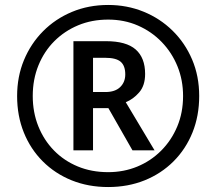

<svg xmlns="http://www.w3.org/2000/svg" viewBox="-20 -744 872 774"><path d="M276 -138V-578H407Q489 -578 527 -544.5Q565 -511 565 -446Q565 -399 541 -371.5Q517 -344 487 -332L603 -138H514L417 -308H355V-138ZM405 -373Q444 -373 464.5 -393Q485 -413 485 -444Q485 -479 466.5 -495Q448 -511 404 -511H355V-373ZM416 10Q336 10 269 -17Q202 -44 152.5 -93.5Q103 -143 76 -210Q49 -277 49 -357Q49 -435 76.5 -501.5Q104 -568 153.5 -618Q203 -668 270 -696Q337 -724 416 -724Q492 -724 558.5 -697Q625 -670 675.5 -620.5Q726 -571 754.5 -504Q783 -437 783 -357Q783 -277 756 -210Q729 -143 679.5 -93.5Q630 -44 563 -17Q496 10 416 10ZM416 -50Q479 -50 533.5 -72.5Q588 -95 629.5 -136.5Q671 -178 694.5 -234Q718 -290 718 -357Q718 -421 695.5 -476.5Q673 -532 632 -574.5Q591 -617 536 -641Q481 -665 416 -665Q350 -665 295 -642Q240 -619 199 -578Q158 -537 135 -480.5Q112 -424 112 -357Q112 -291 134.5 -235Q157 -179 197.5 -137.5Q238 -96 293.5 -73Q349 -50 416 -50Z"/></svg>

Font: Noto Sans Armenian SemiBold
Style: Regular
Weight: 600
Designer: Monotype Design Team
Foundry: Monotype Imaging Inc.
Version: Version 2.007